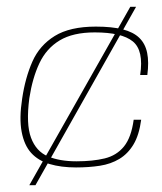

<svg xmlns="http://www.w3.org/2000/svg" viewBox="-20 -543 475 563"><path d="M203 -52Q159 -52 125.5 -62Q92 -72 71.5 -94.5Q51 -117 43.5 -156.5Q36 -196 45 -254Q54 -315 75 -362.5Q96 -410 140.5 -437.5Q185 -465 261 -465Q308 -465 339.5 -457Q371 -449 388.5 -432Q406 -415 411.5 -388Q417 -361 412 -323H391Q402 -395 369.5 -421.5Q337 -448 258 -448Q194 -448 155 -424.5Q116 -401 95.5 -357.5Q75 -314 66 -255Q56 -179 71 -139Q86 -99 120.5 -84.5Q155 -70 204 -70Q252 -70 287 -78.5Q322 -87 343.5 -113.5Q365 -140 372 -192H394Q388 -147 371.5 -119.5Q355 -92 330 -77Q305 -62 273 -57Q241 -52 203 -52ZM66 0 362 -523H379L84 0Z"/></svg>

Font: Genos Thin
Style: Italic
Weight: 100
Italic angle: -8°
Designer: Robert E. Leuschke
Foundry: Robert E. Leuschke
Version: Version 1.010